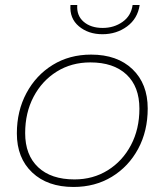

<svg xmlns="http://www.w3.org/2000/svg" viewBox="-20 -740 654 763"><path d="M272 3Q169 3 108 -54.5Q47 -112 47 -210Q47 -299 85 -370Q123 -441 189.5 -482Q256 -523 342 -523Q446 -523 506.5 -465Q567 -407 567 -309Q567 -219 529 -148.5Q491 -78 424.5 -37.5Q358 3 272 3ZM276 -27Q350 -27 408.5 -63.5Q467 -100 500.5 -163.5Q534 -227 534 -308Q534 -396 482.5 -444Q431 -492 339 -492Q264 -492 205.5 -455.5Q147 -419 113.5 -355.5Q80 -292 80 -211Q80 -124 131.5 -75.5Q183 -27 276 -27ZM387 -604Q331 -604 293.5 -635.5Q256 -667 260 -720H287Q284 -678 312.5 -653.5Q341 -629 388 -629Q433 -629 467 -653Q501 -677 507 -720H535Q527 -666 485 -635Q443 -604 387 -604Z"/></svg>

Font: Montserrat ExtraLight
Style: Italic
Weight: 200
Italic angle: -11.3°
Designer: Julieta Ulanovsky
Foundry: Julieta Ulanovsky
Version: Version 9.000; ttfautohint (v1.8.4.7-5d5b)